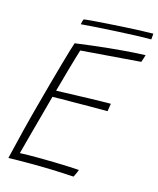

<svg xmlns="http://www.w3.org/2000/svg" viewBox="-115 -851 773 937"><g transform="rotate(15 271.0 -383.0)"><path d="M346.5 4.5Q289 1 234.8 -0.8Q180.5 -2.5 120.5 -2.5Q97 -2.5 68.5 -2.2Q40 -2 16 -1Q33 -74 51.5 -148Q70 -222 88.5 -290Q125.5 -427.5 149.8 -513Q174 -598.5 183.5 -625.5Q271.5 -637.5 345.8 -645Q420 -652.5 469.8 -655.8Q519.5 -659 533 -659Q529.5 -647 527.2 -639.5Q525 -632 521 -622L219 -598.5Q214 -582 205 -552Q196 -522 186.5 -488Q177 -454 168.8 -424.2Q160.5 -394.5 156 -378.5Q167 -379 193.8 -379.8Q220.5 -380.5 255 -381.8Q289.5 -383 324.8 -384Q360 -385 388.2 -385.5Q416.5 -386 430.5 -386L424.5 -347Q417 -347 390.8 -347Q364.5 -347 328.5 -346.8Q292.5 -346.5 255.5 -346.2Q218.5 -346 189 -345.8Q159.5 -345.5 146.5 -345Q144.5 -337 137.2 -310.2Q130 -283.5 120 -246.5Q110 -209.5 99.2 -170Q88.5 -130.5 79.2 -95.5Q70 -60.5 64 -38.5Q79.5 -39.5 107 -39.8Q134.5 -40 154.5 -40Q194.5 -40 235.5 -39Q276.5 -38 310.8 -36.5Q345 -35 363.5 -33.5Q361.5 -28.5 359.5 -23Q357.5 -17.5 355 -12.5Q352.5 -7.5 350.5 -3.2Q348.5 1 346.5 4.5ZM540 -740.5Q504 -740.5 458.8 -738.8Q413.5 -737 365 -734.5Q316.5 -732 270.8 -729Q225 -726 188.5 -723Q189.5 -728.5 191.5 -737.2Q193.5 -746 196.5 -749.5Q208 -751.5 239 -754Q270 -756.5 311.5 -759.2Q353 -762 397.2 -764.5Q441.5 -767 480 -768.5Q518.5 -770 542.5 -770Z"/></g></svg>

Font: Grandstander Thin Thin
Style: Italic
Weight: 250
Italic angle: -15°
Version: Version 1.200